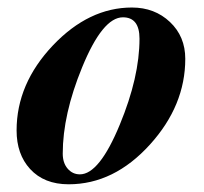

<svg xmlns="http://www.w3.org/2000/svg" viewBox="-20 -473 540 508"><path d="M470.2 -317.4Q470.2 -193.8 377 -90.8Q281.7 14.6 161.6 14.6Q96.7 14.6 59.6 -25.9Q23.9 -64.9 23.9 -127.9Q23.9 -251.5 120.1 -353Q215.3 -453.1 329.1 -453.1Q389.2 -453.1 429.7 -414.8Q470.2 -376.5 470.2 -317.4ZM349.1 -370.6Q349.1 -427.2 305.2 -427.2Q251.5 -427.2 197.3 -294.9Q146 -169.9 146 -66.4Q146 -42 158.9 -26.9Q171.9 -11.7 191.4 -11.7Q242.7 -11.7 296.9 -143.1Q349.1 -269 349.1 -370.6Z"/></svg>

Font: Dai Banna SIL Book
Style: BoldOblique
Weight: 700
Italic angle: -11°
Designer: Victor Gaultney
Foundry: SIL International
Version: Version 2.000